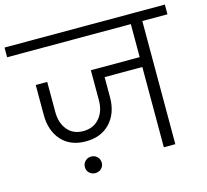

<svg xmlns="http://www.w3.org/2000/svg" viewBox="-139 -867 1113 1033"><g transform="rotate(-15 417.5 -350.5)"><path d="M864 -686H724V0H660V-447H450V-335Q450 -247 400 -193Q350 -139 264 -139Q178 -139 129.5 -193Q81 -247 81 -335V-502H145V-335Q145 -273 177 -234.5Q209 -196 265 -196Q321 -196 354.5 -234.5Q388 -273 388 -335V-502H660V-686H-29V-740H864ZM316 -6Q316 13 302.5 26Q289 39 269 39Q249 39 235.5 26Q222 13 222 -6Q222 -26 235.5 -39.5Q249 -53 269 -53Q289 -53 302.5 -39.5Q316 -26 316 -6Z"/></g></svg>

Font: Fz Poppins Light
Style: Regular
Weight: 300
Designer: Ninad Kale (Devanagari), Jonny Pinhorn (Latin)
Foundry: Indian Type Foundry
Version: Vit hóa bi Vntype.Com & FontZin.Com